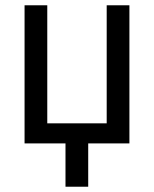

<svg xmlns="http://www.w3.org/2000/svg" viewBox="-20 -543 583 727"><path d="M228 0H73V-523H159V-76H384V-523H470V0H314V164H228Z"/></svg>

Font: IngvarSans
Style: Regular
Weight: 500
Version: Version 3.000